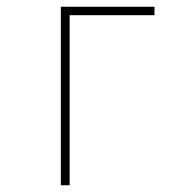

<svg xmlns="http://www.w3.org/2000/svg" viewBox="-20 -548 540 568"><path d="M186 0V-503H437V-528H160V0Z"/></svg>

Font: Noto Sans Mono UI Condensed Thin
Style: Regular
Weight: 250
Width: 3
Designer: Monotype Design team
Foundry: Monotype Imaging Inc.
Version: 1.000